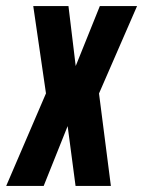

<svg xmlns="http://www.w3.org/2000/svg" viewBox="-46 -611 470 631"><path d="M-25.6 0 105.1 -304.1 63.3 -591H179L202.8 -394L282.1 -591H404.4L279.4 -303.8L318.4 0H202.3L176.3 -196.6L97.6 0Z"/></svg>

Font: Alumni Sans SC Thin
Style: Italic
Weight: 100
Italic angle: -8°
Designer: Robert E. Leuschke
Foundry: Robert E. Leuschke
Version: Version 1.016